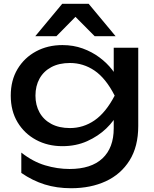

<svg xmlns="http://www.w3.org/2000/svg" viewBox="-20 -819 819 1018"><path d="M583 -139V-239L588 -257V-366L583 -386V-566H713V-151Q713 -42 667 31.5Q621 105 541 142Q461 179 357 179Q281 179 217 159Q153 139 93 98V-10Q154 38 219 57.5Q284 77 349 77Q463 77 523 21Q583 -35 583 -139ZM311 -44Q233 -44 171 -77.5Q109 -111 73 -171Q37 -231 37 -312Q37 -393 73 -453Q109 -513 171 -546.5Q233 -580 311 -580Q369 -580 418.5 -562Q468 -544 507.5 -514.5Q547 -485 574.5 -449.5Q602 -414 617 -377.5Q632 -341 632 -311Q632 -272 609 -225.5Q586 -179 543.5 -138Q501 -97 442 -70.5Q383 -44 311 -44ZM351 -140Q422 -140 481.5 -181Q541 -222 588 -312Q541 -404 481.5 -444.5Q422 -485 351 -485Q293 -485 252 -463Q211 -441 189.5 -402Q168 -363 168 -312Q168 -262 189.5 -223Q211 -184 252 -162Q293 -140 351 -140ZM310 -799H450L593 -627H482L352 -758H408L279 -627H167Z"/></svg>

Font: Unbounded
Style: Regular
Weight: 400
Designer: Luke Prowse, Jean-Baptiste Morizot, Fátima Lázaro, Florian Runge
Foundry: NaN
Version: Version 1.701;gftools[0.9.28.dev5+ged2979d]